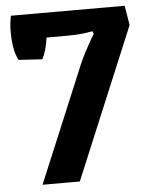

<svg xmlns="http://www.w3.org/2000/svg" viewBox="-51 -732 604 774"><g transform="rotate(-5 251.0 -345.0)"><path d="M245.6 -589.8H157.7Q150.4 -535.6 132.8 -503.9L37.6 -509.8Q15.6 -547.9 15.6 -627.9Q15.6 -661.1 22.5 -689.9H482.4L495.6 -610.8L240.7 0H89.8L286.6 -471.2Q296.4 -494.1 309.3 -518.8Q322.3 -543.5 337.4 -569.8L348.6 -587.9L343.8 -599.1Q298.8 -589.8 245.6 -589.8Z"/></g></svg>

Font: Odor Mean Chey
Style: Regular
Weight: 400
Designer: Danh Hong
Version: Version 8.002; ttfautohint (v1.8.3)